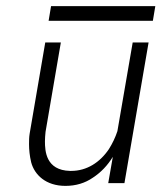

<svg xmlns="http://www.w3.org/2000/svg" viewBox="-20 -599 530 628"><path d="M139 -531H480L488 -579H147ZM334 0H387L466 -460H414L364 -170C357 -149 348 -130 336 -111C307 -68 264 -40 213 -40C212 -40 210 -40 209 -40C130 -42 127 -105 127 -137C127 -147 128 -157 129 -168L179 -460H128L77 -162C75 -150 75 -138 75 -127C75 -109 77 -89 82 -68C93 -27 130 9 194 9C228 9 258 0 284 -18C310 -35 332 -58 349 -86Z"/></svg>

Font: Jost Light
Style: Italic
Weight: 300
Italic angle: -5°
Version: Version 3.710